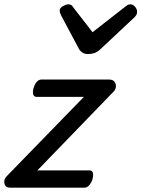

<svg xmlns="http://www.w3.org/2000/svg" viewBox="-35 -868 654 888"><path d="M11 0Q-10 0 -14.5 -19.5Q-19 -39 -2 -55L353 -420H134Q123 -420 119 -430Q115 -440 120 -460Q126 -480 135.5 -490Q145 -500 156 -500H470Q487 -500 494.5 -490Q502 -480 501 -467Q500 -454 491 -445L138 -80H379Q390 -80 394 -70.5Q398 -61 393 -40Q387 -21 377 -10.5Q367 0 356 0ZM568 -848Q580 -848 589.5 -837Q599 -826 599 -814Q599 -804 595.5 -798.5Q592 -793 588 -789L429 -640Q415 -627 401.5 -622.5Q388 -618 371 -618Q358 -618 347 -624.5Q336 -631 329 -644L248 -796Q244 -804 242.5 -809.5Q241 -815 241 -819Q241 -831 256 -839.5Q271 -848 280 -848Q291 -848 296.5 -843Q302 -838 306 -831L393 -719L539 -833Q546 -838 552.5 -843Q559 -848 568 -848Z"/></svg>

Font: Playwrite HR
Style: Regular
Weight: 400
Designer: Veronika Burian, José Scaglione
Foundry: TypeTogether
Version: Version 1.002